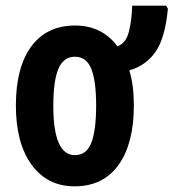

<svg xmlns="http://www.w3.org/2000/svg" viewBox="-20 -647 612 677"><path d="M452 -275Q452 -141 398 -65.5Q344 10 243 10Q147 10 91.5 -66Q36 -142 36 -275Q36 -410 90.5 -483.5Q145 -557 245 -557Q339 -557 394 -484Q424 -494 434.5 -535.5Q445 -577 446 -627H566L572 -616Q562 -511 527.5 -463Q493 -415 436 -399Q452 -347 452 -275ZM168 -273Q168 -100 244 -100Q285 -100 302 -143.5Q319 -187 319 -275Q319 -361 302 -404Q285 -447 244 -447Q204 -447 186 -404.5Q168 -362 168 -273Z"/></svg>

Font: Noto Sans ExtraCondensed
Style: Bold
Weight: 700
Width: 2
Designer: Monotype Design Team
Foundry: Monotype Imaging Inc.
Version: Version 2.013; ttfautohint (v1.8.4.7-5d5b)